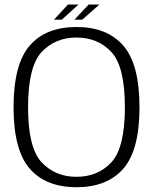

<svg xmlns="http://www.w3.org/2000/svg" viewBox="-20 -796 665 821"><path d="M307 4.5Q438.5 4.5 507.5 -75Q576.5 -154.5 576.5 -337.5Q576.5 -520.5 507.5 -600.5Q438.5 -680.5 307 -680.5Q175.5 -680.5 106.8 -600.8Q38 -521 38 -337.5Q38 -154.5 107 -75Q176 4.5 307 4.5ZM307 -40Q216 -40 158 -102Q100 -164 100 -337.5Q100 -511.5 158 -573.5Q216 -635.5 307 -635.5Q398.5 -635.5 456.2 -573.5Q514 -511.5 514 -337.5Q514 -164 456.2 -102Q398.5 -40 307 -40ZM298.5 -712H332L405 -776.5H359ZM211 -712H244.5L315.5 -776.5H270.5Z"/></svg>

Font: Anybody Thin Light
Style: Regular
Weight: 300
Version: Version 1.113;gftools[0.9.25]